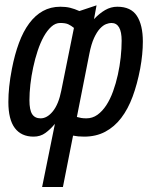

<svg xmlns="http://www.w3.org/2000/svg" viewBox="-20 -520 590 739"><path d="M212.4 -494.1Q233.4 -494.1 250.2 -490Q267.1 -485.8 285.6 -477.5L351.6 -499.5L341.8 -446.3Q362.3 -468.3 384.5 -481.2Q406.7 -494.1 431.6 -494.1Q483.9 -494.1 506.8 -459Q529.8 -423.8 529.8 -359.9Q529.8 -336.4 527.3 -310.5Q524.9 -284.7 519.5 -255.4Q508.3 -196.3 490.5 -148.2Q472.7 -100.1 446.5 -65.9Q420.4 -31.7 385 -12.9Q349.6 5.9 303.7 5.9Q291 5.9 281 4.9Q271 3.9 261.2 2L222.2 199.7H142.1L191.4 -43.5Q174.3 -22.5 154.8 -8.3Q135.3 5.9 109.4 5.9Q62 5.9 37.1 -27.1Q12.2 -60.1 12.2 -127.4Q12.2 -155.3 15.4 -186.5Q18.6 -217.8 25.9 -255.4Q36.6 -310.5 53 -354.7Q69.3 -398.9 92.3 -429.9Q115.2 -460.9 145 -477.5Q174.8 -494.1 212.4 -494.1ZM136.2 -64.5Q161.6 -64.5 183.6 -91.8Q205.6 -119.1 215.8 -170.9L264.6 -412.6Q253.9 -421.4 242.9 -426.5Q231.9 -431.6 211.9 -431.6Q193.4 -431.6 177.5 -417.2Q161.6 -402.8 148.4 -379.2Q135.3 -355.5 125 -324.5Q114.7 -293.5 107.7 -260.5Q100.6 -227.5 96.9 -194.8Q93.3 -162.1 93.3 -134.3Q93.3 -96.7 103.8 -80.6Q114.3 -64.5 136.2 -64.5ZM312.5 -64.5Q335.9 -64.5 355 -78.1Q374 -91.8 389.2 -115Q404.3 -138.2 415.3 -168.7Q426.3 -199.2 433.6 -232.4Q440.9 -265.6 444.6 -299.3Q448.2 -333 448.2 -363.3Q448.2 -431.6 408.7 -431.6Q399.9 -431.6 388.4 -427.2Q377 -422.9 365 -410.2Q353 -397.5 342 -373.8Q331.1 -350.1 323.7 -312L275.9 -69.8Q284.2 -67.4 292.7 -65.9Q301.3 -64.5 312.5 -64.5Z"/></svg>

Font: Code New Roman
Style: Italic
Weight: 400
Italic angle: -11°
Monospace: yes
Designer: Sam Radian
Foundry: Code New Roman
Version: Version 1.508 October 19, 2014